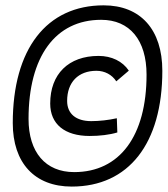

<svg xmlns="http://www.w3.org/2000/svg" viewBox="-20 -706 628 719"><path d="M248.5 -7.3C461.9 -7.3 587.9 -168.5 587.9 -440.9C587.9 -595.2 506.3 -686 368.2 -686C154.3 -686 27.8 -522.5 27.8 -245.1C27.8 -95.7 109.9 -7.3 248.5 -7.3ZM257.8 -61.5C150.4 -61.5 86.9 -135.7 86.9 -260.7C86.9 -494.1 187.5 -631.8 358.9 -631.8C465.8 -631.8 528.8 -555.7 528.8 -426.3C528.8 -196.8 428.2 -61.5 257.8 -61.5ZM315.9 -196.8C353 -196.8 390.6 -201.2 419.4 -210L417.5 -263.2C386.7 -256.3 352.1 -252.4 321.8 -252.4C264.6 -252.4 231.4 -279.8 231.4 -328.1C231.4 -397.9 272.9 -440.9 341.3 -440.9C372.1 -440.9 399.4 -426.3 415.5 -401.4L462.4 -441.4C439 -476.6 397.9 -496.6 349.1 -496.6C236.8 -496.6 168 -428.7 168 -318.4C168 -241.2 222.2 -196.8 315.9 -196.8Z"/></svg>

Font: Cascadia Mono PL Light
Style: Italic
Weight: 300
Italic angle: -10°
Monospace: yes
Designer: Aaron Bell
Foundry: Saja Typeworks
Version: Version 2404.023